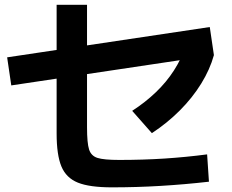

<svg xmlns="http://www.w3.org/2000/svg" viewBox="-20 -777 978 809"><path d="M218.6 -214.6V-756.9H346.7V-240.5Q346.7 -173.9 355.4 -147Q364.1 -120.1 390.8 -111.6Q417.5 -103.1 482.9 -103.1Q581.8 -103.1 672.6 -108.9Q763.3 -114.8 852.7 -126.5L860.4 -11.4Q757.4 0.3 656.3 6.3Q555.2 12.4 451.3 12.4Q357.5 12.4 308.3 -7.4Q259 -27.2 238.8 -75.5Q218.6 -123.9 218.6 -214.6ZM10.1 -535.4 863.9 -663.1 881.3 -544.8 27.5 -417.1ZM763 -583 881.3 -544.8Q864.7 -484.4 827.6 -424.4Q790.6 -364.5 737.2 -311.1Q683.8 -257.7 619.9 -216L537 -310Q592.7 -346.1 637.1 -388.7Q681.5 -431.3 712.9 -480.2Q744.3 -529.1 763 -583Z"/></svg>

Font: WEMIX Pretendard Variable
Style: Regular
Weight: 400
Designer: Base glyphs from Inter by Rasmus Andersson; Hangeul glyphs from Noto Sans CJK(Source Han Sans) by Jang Soo-young and Kan
Foundry: Kil Hyung-jin
Version: Version 1.000;Glyphs 3.2 (3208)